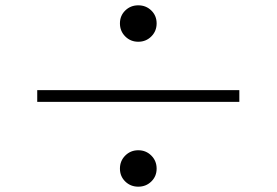

<svg xmlns="http://www.w3.org/2000/svg" viewBox="-20 -729 1040 722"><path d="M431 -641Q431 -670 451 -689.5Q471 -709 500 -709Q529 -709 549 -689.5Q569 -670 569 -641Q569 -612 549 -592Q529 -572 500 -572Q471 -572 451 -592Q431 -612 431 -641ZM880 -346H120V-390H880ZM431 -95Q431 -124 451 -144Q471 -164 500 -164Q529 -164 549 -144Q569 -124 569 -95Q569 -66 549 -46.5Q529 -27 500 -27Q471 -27 451 -46.5Q431 -66 431 -95Z"/></svg>

Font: Noto Serif SC
Style: Regular
Weight: 400
Designer: Ryoko NISHIZUKA 西塚涼子 (kana & ideographs); Frank Grießhammer (Latin, Greek & Cyrillic); Wenlong ZHANG 张文龙 (bopomofo); San
Foundry: Adobe
Version: Version 2.002-H1;hotconv 1.1.0;makeotfexe 2.6.0